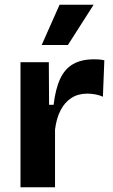

<svg xmlns="http://www.w3.org/2000/svg" viewBox="-20 -786 474 806"><path d="M66 0V-254V-525H185L186 -346H205Q213 -413 232.5 -455Q252 -497 287 -517Q322 -537 374 -537Q383 -537 393.5 -536.5Q404 -536 418 -533L412 -380Q397 -387 379 -390Q361 -393 347 -393Q308 -393 280 -375Q252 -357 234.5 -323.5Q217 -290 211 -242V0ZM265 -597H155L230 -766H373Z"/></svg>

Font: Bricolage Grotesque
Style: Bold
Weight: 700
Designer: Mathieu Triay
Foundry: Atelier Triay
Version: Version 1.001;gftools[0.9.33.dev8+g029e19f]